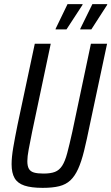

<svg xmlns="http://www.w3.org/2000/svg" viewBox="-20 -899 538 927"><path d="M186 8Q131 8 98 -3Q65 -14 50.5 -39Q36 -64 36 -106Q36 -140 44 -187Q52 -234 65 -298L148 -688H225L135 -262Q125 -212 118.5 -177.5Q112 -143 112 -121Q112 -97 119.5 -84Q127 -71 144 -66Q161 -61 190 -61Q224 -61 245 -69Q266 -77 280 -98.5Q294 -120 304.5 -159.5Q315 -199 329 -262L419 -688H497L414 -298Q399 -224 386 -171Q373 -118 357 -83Q341 -48 319.5 -28Q298 -8 266 0Q234 8 186 8ZM367 -757 368 -761 426 -879H498L497 -875L421 -757ZM248 -757 249 -761 306 -879H379L378 -875L301 -757Z"/></svg>

Font: Saira Condensed
Style: Italic
Weight: 400
Width: 3
Italic angle: -12°
Designer: Hector Gatti with collaboration of the Omnibus-Type team
Foundry: Omnibus-Type
Version: Version 1.100